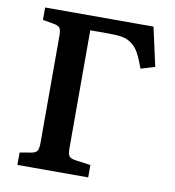

<svg xmlns="http://www.w3.org/2000/svg" viewBox="-79 -771 766 841"><g transform="rotate(10 303.5 -350.0)"><path d="M54.2 0V-55.2L106 -64Q126 -67.4 131.6 -78.6Q137.2 -89.8 137.2 -115.2V-588.9Q137.2 -613.3 131.3 -623Q125.5 -632.8 104 -636.2L54.2 -645V-700.2H536.1L574.2 -527.8L512.2 -508.8Q496.1 -552.2 483.2 -575.9Q470.2 -599.6 450.7 -613.8Q431.2 -627.9 408.4 -632.1Q385.7 -636.2 346.2 -636.2H266.1V-113.8Q266.1 -85.9 272.7 -76.7Q279.3 -67.4 303.2 -64L369.1 -55.2V0Z"/></g></svg>

Font: Literata Book SemiBold
Style: Regular
Weight: 600
Designer: Latin by Veronika Burian and Jose Scaglione. Greek by Irene Vlachou. Cyrillic by Vera Evstafieva
Foundry: TypeTogether
Version: Version 2.003;PS 002.003;hotconv 1.0.88;makeotf.lib2.5.64775